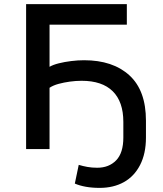

<svg xmlns="http://www.w3.org/2000/svg" viewBox="-20 -725 793 934"><path d="M465 189Q428 189 397.5 183.5Q367 178 344 168L363 77Q383 83 405 87Q427 91 453 91Q510 91 545 55Q580 19 580 -56V-132Q580 -230 528.5 -281Q477 -332 377 -332Q349 -332 320 -328Q291 -324 265 -317Q239 -310 221 -298V0H107V-705H597V-605H221V-400Q238 -410 266 -417Q294 -424 326.5 -428Q359 -432 389 -432Q529 -432 609.5 -358.5Q690 -285 690 -138V-56Q690 22 661.5 77.5Q633 133 582.5 161Q532 189 465 189Z"/></svg>

Font: Nunito Sans 6pt SemiBold
Style: Regular
Weight: 600
Version: Version 3.101;gftools[0.9.27]